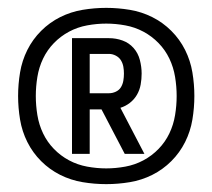

<svg xmlns="http://www.w3.org/2000/svg" viewBox="-20 -905 540 488"><path d="M163 -514V-808H257Q275 -808 291.5 -802Q308 -796 319.5 -783Q331 -770 335.5 -752.5Q340 -735 340 -718Q340 -704 337.5 -690Q335 -676 328 -664Q321 -652 310 -643.5Q299 -635 286 -631L347 -514H297L238 -627H208V-514ZM208 -668H257Q266 -668 274.5 -672Q283 -676 287.5 -683.5Q292 -691 293.5 -700Q295 -709 295 -718Q295 -727 293.5 -735.5Q292 -744 287.5 -751.5Q283 -759 274.5 -763.5Q266 -768 257 -768H208ZM250 -437Q220 -437 190 -442Q160 -447 133 -460.5Q106 -474 84.5 -495.5Q63 -517 49.5 -544Q36 -571 31 -601Q26 -631 26 -661Q26 -691 31 -721Q36 -751 49.5 -778Q63 -805 84.5 -826.5Q106 -848 133 -861.5Q160 -875 190 -880Q220 -885 250 -885Q280 -885 310 -880Q340 -875 367 -861.5Q394 -848 415.5 -826.5Q437 -805 450.5 -778Q464 -751 469 -721Q474 -691 474 -661Q474 -631 469 -601Q464 -571 450.5 -544Q437 -517 415.5 -495.5Q394 -474 367 -460.5Q340 -447 310 -442Q280 -437 250 -437ZM250 -477Q274 -477 298.5 -481.5Q323 -486 344.5 -497.5Q366 -509 383 -526.5Q400 -544 410.5 -566Q421 -588 425 -612.5Q429 -637 429 -661Q429 -685 425 -709.5Q421 -734 410.5 -756Q400 -778 383 -795.5Q366 -813 344.5 -824.5Q323 -836 298.5 -840.5Q274 -845 250 -845Q226 -845 201.5 -840.5Q177 -836 155.5 -824.5Q134 -813 117 -795.5Q100 -778 89.5 -756Q79 -734 75 -709.5Q71 -685 71 -661Q71 -637 75 -612.5Q79 -588 89.5 -566Q100 -544 117 -526.5Q134 -509 155.5 -497.5Q177 -486 201.5 -481.5Q226 -477 250 -477Z"/></svg>

Font: Iosevka Fuck
Style: Regular
Weight: 400
Monospace: yes
Designer: Belleve Invis
Foundry: Belleve Invis
Version: Version 28.0.7; ttfautohint (v1.8.3)